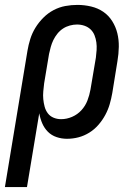

<svg xmlns="http://www.w3.org/2000/svg" viewBox="-43 -558 563 783"><path d="M-23 205 69 -351Q73 -375 80.5 -399Q88 -423 101.5 -445Q115 -467 134 -486Q153 -505 176 -517Q199 -529 223.5 -533.5Q248 -538 273 -538Q301 -538 328.5 -531.5Q356 -525 378 -510Q400 -495 414.5 -472Q429 -449 435.5 -422.5Q442 -396 441.5 -367Q441 -338 436 -309L415 -179Q411 -156 404.5 -133.5Q398 -111 386.5 -89.5Q375 -68 358.5 -49Q342 -30 321 -17Q300 -4 277 2Q254 8 230 8Q208 8 187.5 1Q167 -6 152.5 -20.5Q138 -35 129.5 -54.5Q121 -74 117 -96L67 205ZM206 -72Q229 -72 251 -81.5Q273 -91 289 -108.5Q305 -126 313.5 -148Q322 -170 326 -193L348 -323Q350 -338 351 -354Q352 -370 350 -385Q348 -400 342.5 -414Q337 -428 326.5 -438Q316 -448 301.5 -453Q287 -458 271 -458Q257 -458 242 -454Q227 -450 214 -441.5Q201 -433 191 -420.5Q181 -408 174.5 -394.5Q168 -381 164 -366.5Q160 -352 157 -338L137 -218Q135 -202 133.5 -185.5Q132 -169 133.5 -153.5Q135 -138 139 -123Q143 -108 152 -96Q161 -84 175.5 -78Q190 -72 206 -72Z"/></svg>

Font: Iosevka Slab Medium
Style: Italic
Weight: 500
Italic angle: -9°
Monospace: yes
Designer: Belleve Invis
Foundry: Belleve Invis
Version: Version 11.1.0; ttfautohint (v1.8.3)